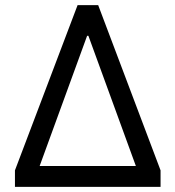

<svg xmlns="http://www.w3.org/2000/svg" viewBox="-20 -725 680 745"><path d="M38 0V-64L281 -705H361L603 -64V0ZM318 -586 120 -43 115 -81H526L521 -43L323 -586Z"/></svg>

Font: Nunito Sans 6pt
Style: Regular
Weight: 400
Version: Version 3.101;gftools[0.9.27]